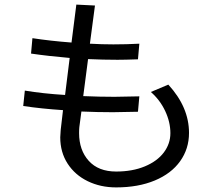

<svg xmlns="http://www.w3.org/2000/svg" viewBox="-20 -791 934 835"><path d="M802 -213Q802 -144 763.5 -90Q725 -36 653 -6Q581 24 485 24Q417 24 361.5 -3Q306 -30 274 -79.5Q242 -129 242 -194Q242 -204 244 -226L254 -312Q162 -318 81 -330L88 -397Q166 -384 263 -378L283 -539Q190 -547 115 -558L121 -625Q199 -613 291 -606L312 -771L393 -767L371 -601Q422 -598 473 -598Q531 -598 586 -601L580 -533Q522 -531 491 -531Q428 -531 363 -534L342 -373Q413 -370 478 -370L586 -372L580 -305L471 -303Q405 -303 334 -306L325 -238Q324 -229 324 -212Q324 -138 366 -91.5Q408 -45 485 -45Q556 -45 610 -67.5Q664 -90 692.5 -128Q721 -166 721 -212Q721 -260 698.5 -308Q676 -356 636 -391L712 -423Q802 -325 802 -213Z"/></svg>

Font: Kakao Big Sans
Style: Regular
Weight: 400
Designer: Park Young-rak; Lee Sang-min; Kim Jung-jin; Min Bon; Park Min-gyu;
Foundry: Kakao Corporation
Version: Version 2.003